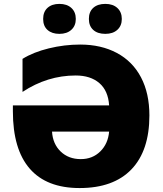

<svg xmlns="http://www.w3.org/2000/svg" viewBox="-20 -952 833 982"><path d="M390.1 -724.1Q497.1 -724.1 577.6 -681.2Q658.2 -638.2 701.2 -556.4Q744.1 -474.6 744.1 -361.8Q744.1 -181.6 652.3 -85.9Q560.5 9.8 387.2 9.8Q218.3 9.8 132.1 -89.4Q45.9 -188.5 45.9 -382.8V-413.1H538.1Q533.2 -488.3 488 -527.1Q442.9 -565.9 367.2 -565.9Q222.2 -565.9 95.2 -481.9V-650.9Q149.9 -685.1 229.5 -704.6Q309.1 -724.1 390.1 -724.1ZM393.1 -138.2Q453.1 -138.2 492.9 -177.5Q532.7 -216.8 538.1 -278.8H246.1Q250 -215.8 290.3 -177Q330.6 -138.2 393.1 -138.2ZM200.7 -855Q200.7 -891.6 223.1 -911.9Q245.6 -932.1 283.7 -932.1Q322.3 -932.1 345 -911.4Q367.7 -890.6 367.7 -855Q367.7 -820.3 345 -799.6Q322.3 -778.8 283.7 -778.8Q245.6 -778.8 223.1 -798.8Q200.7 -818.8 200.7 -855ZM434.6 -855Q434.6 -891.6 457 -911.9Q479.5 -932.1 518.6 -932.1Q557.6 -932.1 580.3 -911.1Q603 -890.1 603 -855Q603 -820.3 580.3 -799.6Q557.6 -778.8 518.6 -778.8Q479 -778.8 456.8 -799.1Q434.6 -819.3 434.6 -855Z"/></svg>

Font: OpenSansExtrabold
Style: Regular
Weight: 800
Foundry: Ascender Corporation
Version: Version 1.10